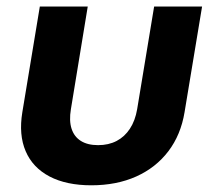

<svg xmlns="http://www.w3.org/2000/svg" viewBox="-20 -549 642 579"><path d="M255.4 9.8Q180.2 9.8 129.4 -16.8Q78.6 -43.5 57.4 -93Q36.1 -142.6 47.4 -210.9L100.1 -529.3H244.6L193.8 -219.7Q188 -185.1 195.8 -160.9Q203.6 -136.7 223.9 -124Q244.1 -111.3 275.9 -111.3Q307.6 -111.3 331.8 -124Q356 -136.7 371.8 -160.9Q387.7 -185.1 393.6 -219.7L444.8 -529.3H589.4L536.6 -210.9Q525.4 -142.6 487.8 -93Q450.2 -43.5 390.9 -16.8Q331.5 9.8 255.4 9.8Z"/></svg>

Font: Inter 24pt
Style: Bold Italic
Weight: 700
Italic angle: -9.3988°
Version: Version 4.001;git-66647c0bb